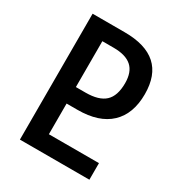

<svg xmlns="http://www.w3.org/2000/svg" viewBox="-170 -828 879 943"><g transform="rotate(30 270.0 -357.0)"><path d="M81 -714H263Q501 -714 501 -500Q501 -388 437.5 -328Q374 -268 253 -268H191V-94H475V0H81ZM245 -361Q320 -361 355 -393.5Q390 -426 390 -498Q390 -561 356.5 -591Q323 -621 254 -621H190V-361Z"/></g></svg>

Font: Noto Sans Georgian Medium Narrow
Style: Regular
Weight: 500
Width: 4
Designer: Monotype Design team
Foundry: Monotype Imaging Inc.
Version: Version 1.000